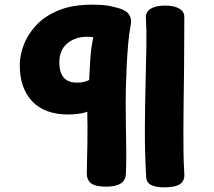

<svg xmlns="http://www.w3.org/2000/svg" viewBox="-20 -786 919 825"><path d="M436 16Q391 16 372 2Q353 -12 353 -41Q353 -64 354 -96.5Q355 -129 355.5 -166Q356 -203 356 -239.5Q356 -276 355 -306Q337 -299 313 -296.5Q289 -294 274 -294Q172 -294 118.5 -350.5Q65 -407 65 -506Q65 -548 82 -593Q99 -638 135.5 -677.5Q172 -717 231.5 -741.5Q291 -766 378 -766Q401 -766 425 -764Q449 -762 470 -756Q518 -746 533 -725.5Q548 -705 541 -674Q535 -646 531 -600.5Q527 -555 524.5 -505Q522 -455 521 -412Q520 -369 520 -345Q520 -291 521 -239Q522 -187 522.5 -137.5Q523 -88 521 -40Q520 -11 498.5 2.5Q477 16 436 16ZM310 -431Q326 -431 337.5 -433.5Q349 -436 363 -442Q365 -486 368 -533Q371 -580 381 -626Q375 -627 368 -627.5Q361 -628 354 -628Q328 -628 306.5 -620.5Q285 -613 268.5 -599Q252 -585 243.5 -565Q235 -545 235 -518Q235 -487 244 -468Q253 -449 269.5 -440Q286 -431 310 -431ZM687 19Q649 19 629 8.5Q609 -2 608 -26Q602 -130 602.5 -233Q603 -336 605.5 -427.5Q608 -519 609 -590Q610 -661 607 -703Q604 -734 626.5 -748Q649 -762 689 -762Q727 -762 749.5 -749.5Q772 -737 772 -713Q772 -589 771 -499Q770 -409 769 -343Q768 -277 768 -226.5Q768 -176 768.5 -131.5Q769 -87 772 -39Q774 -9 753.5 5Q733 19 687 19Z"/></svg>

Font: Playpen Sans
Style: Bold
Weight: 700
Designer: Laura Meseguer, Veronika Burian, José Scaglione
Foundry: TypeTogether
Version: Version 1.001